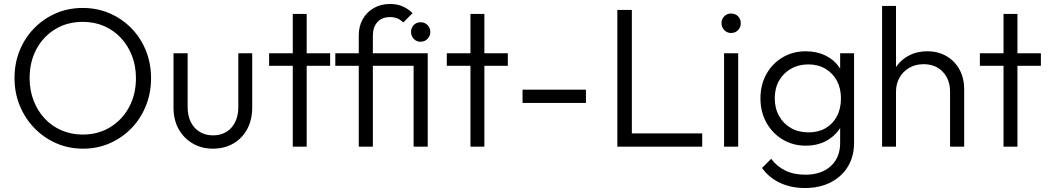

<svg xmlns="http://www.w3.org/2000/svg" viewBox="-20 -738 5282 966"><path d="M398 10Q325 10 262.5 -17.5Q200 -45 153 -93.5Q106 -142 79.5 -206.5Q53 -271 53 -345Q53 -420 79 -484Q105 -548 152 -596Q199 -644 261 -671Q323 -698 396 -698Q469 -698 531.5 -671Q594 -644 641 -596Q688 -548 714 -483.5Q740 -419 740 -344Q740 -270 714 -205.5Q688 -141 641.5 -93Q595 -45 533 -17.5Q471 10 398 10ZM396 -61Q474 -61 534.5 -98Q595 -135 629.5 -199Q664 -263 664 -345Q664 -406 644 -457.5Q624 -509 588 -547.5Q552 -586 503.5 -607Q455 -628 396 -628Q319 -628 258.5 -591.5Q198 -555 163.5 -491Q129 -427 129 -345Q129 -284 149 -232Q169 -180 205 -141.5Q241 -103 290 -82Q339 -61 396 -61Z M1051 10Q994 10 949 -16.5Q904 -43 878.5 -89Q853 -135 853 -197V-470H924V-200Q924 -157 939.5 -125Q955 -93 984 -75Q1013 -57 1051 -57Q1110 -57 1144.5 -96Q1179 -135 1179 -200V-470H1249V-197Q1249 -136 1224 -89Q1199 -42 1154 -16Q1109 10 1051 10Z M1453 0V-668H1523V0ZM1334 -407V-470H1641V-407Z M1785 0V-560Q1785 -606 1805 -641.5Q1825 -677 1860.5 -697.5Q1896 -718 1943 -718Q1978 -718 2005.5 -706Q2033 -694 2056 -672L2009 -625Q1995 -639 1978.5 -645.5Q1962 -652 1942 -652Q1901 -652 1878.5 -626.5Q1856 -601 1856 -558V0ZM1667 -407V-470H2100V-407ZM2061 0V-470H2132V0ZM2096 -528Q2075 -528 2061.5 -542.5Q2048 -557 2048 -577Q2048 -598 2061.5 -612Q2075 -626 2096 -626Q2117 -626 2131 -612Q2145 -598 2145 -577Q2145 -557 2131 -542.5Q2117 -528 2096 -528Z M2347 0V-668H2417V0ZM2228 -407V-470H2535V-407Z M2609 -220V-287H2928V-220Z M3086 0V-688H3159V0ZM3134 0V-67H3513V0Z M3623 0V-470H3694V0ZM3658 -572Q3638 -572 3624 -586.5Q3610 -601 3610 -621Q3610 -642 3624 -656Q3638 -670 3658 -670Q3680 -670 3693.5 -656Q3707 -642 3707 -621Q3707 -601 3693.5 -586.5Q3680 -572 3658 -572Z M4030 208Q3959 208 3903.5 181.5Q3848 155 3814 107L3860 61Q3888 99 3931 120Q3974 141 4032 141Q4112 141 4159.5 98Q4207 55 4207 -19V-136L4221 -243L4207 -349V-470H4277V-19Q4277 49 4246 100Q4215 151 4159.5 179.5Q4104 208 4030 208ZM4035 -5Q3970 -5 3918 -36Q3866 -67 3836 -121Q3806 -175 3806 -243Q3806 -311 3835.5 -364.5Q3865 -418 3917 -449Q3969 -480 4034 -480Q4089 -480 4132.5 -459Q4176 -438 4202.5 -399.5Q4229 -361 4235 -309V-176Q4229 -125 4202 -86.5Q4175 -48 4132 -26.5Q4089 -5 4035 -5ZM4048 -72Q4097 -72 4133.5 -93Q4170 -114 4190.5 -152.5Q4211 -191 4211 -243Q4211 -294 4190.5 -332Q4170 -370 4133 -392Q4096 -414 4047 -414Q3998 -414 3959.5 -392Q3921 -370 3899.5 -332Q3878 -294 3878 -243Q3878 -193 3900 -154Q3922 -115 3960 -93.5Q3998 -72 4048 -72Z M4760 0V-276Q4760 -338 4723.5 -376.5Q4687 -415 4627 -415Q4586 -415 4555 -397Q4524 -379 4506 -348Q4488 -317 4488 -277L4456 -295Q4456 -348 4481 -390Q4506 -432 4548.5 -456Q4591 -480 4646 -480Q4700 -480 4742 -455.5Q4784 -431 4807.5 -388Q4831 -345 4831 -288V0ZM4418 0V-708H4488V0Z M5029 0V-668H5099V0ZM4910 -407V-470H5217V-407Z"/></svg>

Font: Outfit-Light
Style: Regular
Weight: 300
Designer: Rodrigo Fuenzalida
Foundry: fragTYPE
Version: Version 1.000